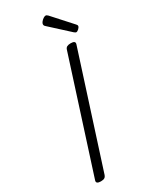

<svg xmlns="http://www.w3.org/2000/svg" viewBox="-283 -1204 1041 1288"><g transform="rotate(-30 238.0 -560.5)"><path d="M87 14Q69 14 60.5 8Q52 2 56 -11L331 -867Q335 -879 345 -884.5Q355 -890 374 -890Q392 -890 400 -884Q408 -878 404 -865L129 -10Q125 2 115.5 8Q106 14 87 14ZM444 -935Q441 -935 437 -937.5Q433 -940 428 -944L287 -1073Q280 -1079 278 -1083Q276 -1087 276 -1093Q276 -1101 284 -1111Q292 -1121 302.5 -1128Q313 -1135 321 -1135Q326 -1135 329.5 -1132Q333 -1129 338 -1125L469 -980Q474 -975 475 -972Q476 -969 476 -966Q476 -957 464.5 -946Q453 -935 444 -935Z"/></g></svg>

Font: Playwrite DK Loopet Light
Style: Regular
Weight: 300
Version: Version 1.003